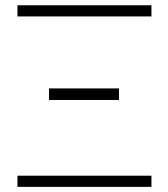

<svg xmlns="http://www.w3.org/2000/svg" viewBox="-20 -728 654 748"><path d="M570 -707.5V-664H48V-707.5ZM570 -43.5V0H48V-43.5ZM171 -383.5H443.5V-338.5H171Z"/></svg>

Font: Lato Light
Style: Regular
Weight: 300
Designer: Lukasz Dziedzic
Foundry: tyPoland Lukasz Dziedzic
Version: Version 2.007; 2014-02-27